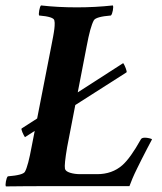

<svg xmlns="http://www.w3.org/2000/svg" viewBox="-28 -666 583 689"><path d="M49.8 -205.1 414.1 -439.5Q418 -434.6 423.1 -421.4Q428.2 -408.2 425.8 -406.2L61.5 -173.8Q57.1 -180.2 52.2 -191.7Q47.4 -203.1 49.8 -205.1ZM212.9 -137.7Q202.1 -74.2 205.1 -60.5Q207 -51.3 223.4 -46.1Q239.7 -41 259.8 -41H320.3Q374.5 -41 411.1 -73.2Q439.9 -98.6 477.5 -166Q480.5 -171.9 492.2 -171.9Q499 -171.9 507.6 -169.9Q516.1 -168 517.6 -166Q515.6 -162.6 500.7 -134Q485.8 -105.5 480.5 -94.7Q475.1 -84 464.4 -62.3Q453.6 -40.5 447.3 -25.4Q440.9 -10.3 436.5 2H122.1Q93.8 2 64.5 2.2Q35.2 2.4 16.1 2.7Q-2.9 2.9 -6.8 2.9Q-9.3 -1.5 -6.8 -14.9Q-4.4 -28.3 0 -33.2Q55.2 -37.6 61.5 -49.8Q72.8 -69.8 85.9 -141.6L156.2 -501Q157.2 -505.9 159.4 -517.8Q161.6 -529.8 162.6 -534.4Q163.6 -539.1 165 -548.3Q166.5 -557.6 167 -562Q167.5 -566.4 168 -573Q168.5 -579.6 168.2 -584.2Q168 -588.9 167 -592.8Q165 -606 112.3 -610.4Q110.4 -615.2 112.8 -628.7Q115.2 -642.1 119.1 -646.5Q179.2 -639.6 248 -639.6Q313.5 -639.6 377 -646.5Q379.4 -642.1 377 -628.7Q374.5 -615.2 370.1 -610.4Q315.4 -606 308.6 -592.8Q295.9 -569.8 283.2 -501Z"/></svg>

Font: Crimson
Style: BoldItalic
Weight: 700
Italic angle: -11°
Version: Version 0.8